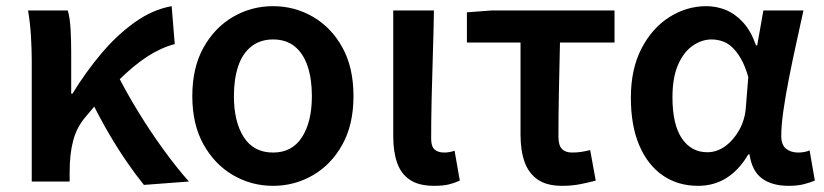

<svg xmlns="http://www.w3.org/2000/svg" viewBox="-20 -589 2674 623"><path d="M83 0V-393Q83 -427 80.5 -470.5Q78 -514 71 -555H200Q207 -530 209 -494.5Q211 -459 211 -421V-285H215Q258 -355 308.5 -415Q359 -475 417 -516.5Q475 -558 537 -569L547 -446Q502 -434 458 -405.5Q414 -377 365.5 -329Q317 -281 257 -209Q229 -176 217.5 -133Q206 -90 206 -31V0ZM447 11Q421 -21 392 -63Q363 -105 334 -154.5Q305 -204 279 -257L364 -341Q392 -286 430 -224Q468 -162 510.5 -103.5Q553 -45 593 0Z M866 14Q796 14 736.5 -20.5Q677 -55 640.5 -120Q604 -185 604 -277Q604 -370 640.5 -435Q677 -500 736.5 -534.5Q796 -569 866 -569Q936 -569 995.5 -534.5Q1055 -500 1091 -435Q1127 -370 1127 -277Q1127 -185 1091 -120Q1055 -55 995.5 -20.5Q936 14 866 14ZM866 -94Q928 -94 960 -144Q992 -194 992 -277Q992 -333 978 -374.5Q964 -416 936 -438.5Q908 -461 866 -461Q825 -461 796 -438.5Q767 -416 753 -374.5Q739 -333 739 -277Q739 -194 771 -144Q803 -94 866 -94Z M1389 14Q1339 14 1310 -5.5Q1281 -25 1268.5 -61Q1256 -97 1256 -146V-555H1388Q1387 -486 1384.5 -411Q1382 -336 1380.5 -266Q1379 -196 1379 -139Q1379 -114 1390 -104Q1401 -94 1422 -94Q1429 -94 1438 -95.5Q1447 -97 1455 -100L1472 -3Q1457 4 1438 9Q1419 14 1389 14Z M1804 14Q1754 14 1724.5 -6.5Q1695 -27 1682 -64Q1669 -101 1669 -152V-451H1495V-549L1575 -555H1974V-451H1797Q1795 -369 1793.5 -290Q1792 -211 1792 -146Q1792 -117 1803.5 -105.5Q1815 -94 1836 -94Q1851 -94 1865 -96Q1879 -98 1895 -102L1913 -3Q1891 3 1863.5 8.5Q1836 14 1804 14Z M2245 14Q2180 14 2131 -19.5Q2082 -53 2054.5 -117Q2027 -181 2027 -272Q2027 -365 2061.5 -431.5Q2096 -498 2152 -533.5Q2208 -569 2272 -569Q2305 -569 2335.5 -556.5Q2366 -544 2391.5 -516Q2417 -488 2433 -442H2437L2457 -555H2587Q2576 -504 2563.5 -447.5Q2551 -391 2540 -335Q2529 -279 2522 -230.5Q2515 -182 2515 -148Q2515 -119 2530.5 -106.5Q2546 -94 2570 -94Q2578 -94 2588 -95.5Q2598 -97 2607 -101L2624 -3Q2610 3 2589 8.5Q2568 14 2539 14Q2485 14 2452.5 -10Q2420 -34 2412 -88H2408Q2348 14 2245 14ZM2275 -95Q2306 -95 2333 -114.5Q2360 -134 2378.5 -167Q2397 -200 2400 -239L2408 -339Q2398 -374 2385 -397Q2372 -420 2357 -434.5Q2342 -449 2324.5 -455Q2307 -461 2289 -461Q2257 -461 2227.5 -440.5Q2198 -420 2180 -378.5Q2162 -337 2162 -273Q2162 -185 2192.5 -140Q2223 -95 2275 -95Z"/></svg>

Font: Noto Sans SC SemiBold
Style: Regular
Weight: 600
Designer: Ryoko NISHIZUKA 西塚涼子 (kana, bopomofo & ideographs); Paul D. Hunt (Latin, Greek & Cyrillic); Sandoll Communications 산돌커뮤니
Foundry: Adobe
Version: Version 2.004-H2;hotconv 1.0.118;makeotfexe 2.5.65603